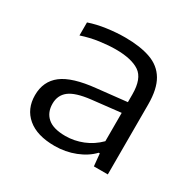

<svg xmlns="http://www.w3.org/2000/svg" viewBox="-128 -685 838 830"><g transform="rotate(30 291.0 -270.5)"><path d="M240 8.5Q152 8.5 104.8 -31.5Q57.5 -71.5 57.5 -139.5Q57.5 -209 108 -247.8Q158.5 -286.5 273 -298L420.5 -314V-353Q420.5 -431.5 380.5 -458.5Q340.5 -485.5 261.5 -485.5Q226 -485.5 182.2 -479.5Q138.5 -473.5 95 -459V-524Q134 -537.5 181.2 -544Q228.5 -550.5 271 -550.5Q346.5 -550.5 398 -532.2Q449.5 -514 475.5 -470Q501.5 -426 501.5 -349V0H432L426 -61.5H420.5Q390.5 -29.5 342.2 -10.5Q294 8.5 240 8.5ZM141.5 -145.5Q141.5 -102 170 -77Q198.5 -52 259 -52Q303 -52 345 -68.8Q387 -85.5 420.5 -119V-260.5L277.5 -244.5Q203.5 -236 172.5 -212Q141.5 -188 141.5 -145.5Z"/></g></svg>

Font: Encode Sans Expanded
Style: Regular
Weight: 400
Width: 7
Designer: Multiple Designers
Foundry: Impallari Type
Version: Version 3.000; ttfautohint (v1.8.3) -l 8 -r 50 -G 200 -x 14 